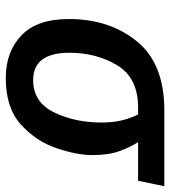

<svg xmlns="http://www.w3.org/2000/svg" viewBox="18 -599 590 666"><g transform="rotate(90 313.0 -266.0)"><path d="M251 9Q354 9 412 -43.5Q470 -96 494 -167Q518 -238 518 -291Q518 -348 504 -386Q490 -424 473 -450H607L626 -541H362Q201 -541 123.5 -446Q46 -351 46 -210Q46 -99 103 -45Q160 9 251 9ZM258 -86Q163 -86 163 -212Q163 -305 206.5 -377.5Q250 -450 353 -450H377Q389 -427 397 -395.5Q405 -364 405 -324Q405 -230 369.5 -158Q334 -86 258 -86Z"/></g></svg>

Font: Noto Sans UI Medium
Style: Italic
Weight: 500
Italic angle: -12°
Designer: Monotype Design Team
Foundry: Monotype Imaging Inc.
Version: Version 1.901